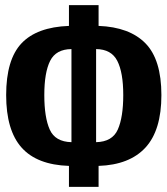

<svg xmlns="http://www.w3.org/2000/svg" viewBox="-20 -731 655 751"><path d="M365.6 -710.8V-629.7Q486.7 -625.1 549 -561.5Q611.3 -497.9 611.3 -359Q611.3 -221.5 549 -153.8Q486.7 -86.2 365.6 -82.1V0H249.7V-82.1Q124.6 -86.2 64.4 -153.8Q4.1 -221.5 4.1 -359Q4.1 -497.9 64.1 -561.5Q124.1 -625.1 249.7 -629.7V-710.8ZM259.5 -539Q199 -538.5 176.2 -493.1Q153.3 -447.7 153.3 -359Q153.3 -271.8 174.6 -224.1Q195.9 -176.4 259.5 -174.9ZM355.9 -539V-174.9Q419.5 -176.4 440.8 -224.4Q462.1 -272.3 462.1 -359Q462.1 -447.7 438.7 -493.1Q415.4 -538.5 355.9 -539Z"/></svg>

Font: FiraCode Nerd Font
Style: Bold
Weight: 700
Designer: Carrois Corporate, Edenspiekermann AG, Nikita Prokopov
Foundry: Carrois Corporate, Edenspiekermann AG, Nikita Prokopov
Version: Version 6.002;Nerd Fonts 2.1.0